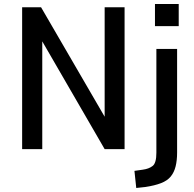

<svg xmlns="http://www.w3.org/2000/svg" viewBox="-20 -741 965 954"><path d="M90 0V-705H184L507 -149H500V-705H599V0H500L181 -551H190V0ZM750 -611V-721H868V-611ZM657 193 648 108 690 102Q720 98 738.5 83.5Q757 69 757 18V-498H860V17Q860 56 852.5 86Q845 116 828 136.5Q811 157 780 169Q749 181 703 188Z"/></svg>

Font: Nunito Sans 7pt Condensed SemiBold
Style: Regular
Weight: 600
Width: 3
Designer: Vernon Adams
Foundry: Vernon Adams
Version: Version 3.101;gftools[0.9.27]